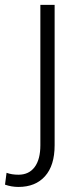

<svg xmlns="http://www.w3.org/2000/svg" viewBox="-77 -548 325 782"><path d="M145.5 -528.3V43.5Q145.5 126 106.4 169.7Q67.4 213.4 -2 213.4Q-29.8 213.4 -56.6 204.1L-50.3 155.8Q-29.3 163.6 -2 163.6Q41 163.6 64.2 132.3Q87.4 101.1 87.4 43.5V-528.3Z"/></svg>

Font: Roboto Light
Style: Regular
Weight: 300
Designer: Google
Version: Version 2.134; 2016; ttfautohint (v1.6)